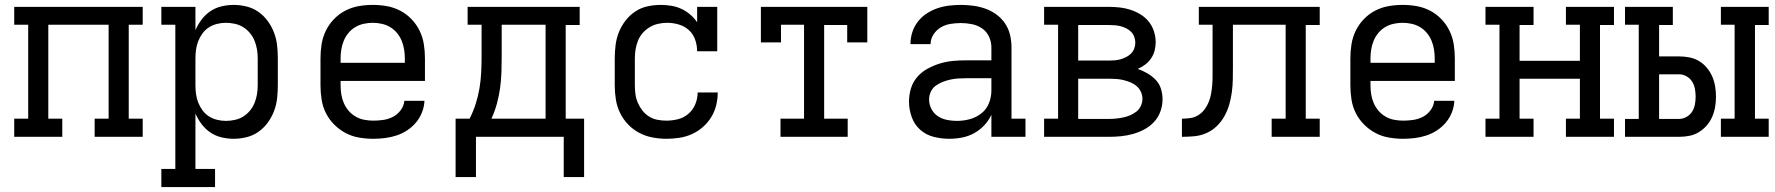

<svg xmlns="http://www.w3.org/2000/svg" viewBox="-20 -558 7240 783"><path d="M38 0V-74H95V-457H38V-530H562V-457H505V-74H562V0H366V-74H423V-457H177V-74H234V0Z M638 205V131H695V-457H638V-530H777V-435Q787 -458 802 -478Q817 -498 837.5 -512Q858 -526 883 -532Q908 -538 933 -538Q959 -538 985.5 -531.5Q1012 -525 1034 -509.5Q1056 -494 1072 -472Q1088 -450 1097.5 -425Q1107 -400 1110 -373.5Q1113 -347 1113 -320V-210Q1113 -183 1110 -156.5Q1107 -130 1097.5 -105Q1088 -80 1072 -58Q1056 -36 1034 -20.5Q1012 -5 985.5 1.5Q959 8 933 8Q908 8 883 2Q858 -4 837.5 -18Q817 -32 802 -52Q787 -72 777 -95V131H857V205ZM901 -65Q919 -65 937.5 -69Q956 -73 971.5 -82.5Q987 -92 999 -106.5Q1011 -121 1018 -138Q1025 -155 1028 -173.5Q1031 -192 1031 -210V-320Q1031 -338 1028 -356.5Q1025 -375 1018 -392Q1011 -409 999 -423.5Q987 -438 971.5 -447.5Q956 -457 937.5 -461Q919 -465 901 -465Q883 -465 865 -460.5Q847 -456 832 -446.5Q817 -437 806 -422Q795 -407 788.5 -390.5Q782 -374 779.5 -356Q777 -338 777 -320V-210Q777 -192 779.5 -174Q782 -156 788.5 -139.5Q795 -123 806 -108Q817 -93 832 -83.5Q847 -74 865 -69.5Q883 -65 901 -65Z M1502 8Q1473 8 1444 3Q1415 -2 1389.5 -15.5Q1364 -29 1343 -50Q1322 -71 1309 -97Q1296 -123 1291.5 -152Q1287 -181 1287 -210V-320Q1287 -349 1291.5 -377.5Q1296 -406 1308.5 -432Q1321 -458 1341.5 -479.5Q1362 -501 1388 -514.5Q1414 -528 1442.5 -533Q1471 -538 1500 -538Q1529 -538 1557.5 -533Q1586 -528 1612 -514.5Q1638 -501 1658.5 -479.5Q1679 -458 1691.5 -432Q1704 -406 1708.5 -377.5Q1713 -349 1713 -320V-228H1369V-210Q1369 -191 1372 -172.5Q1375 -154 1382.5 -137Q1390 -120 1402 -106Q1414 -92 1430.5 -82.5Q1447 -73 1465.5 -69.5Q1484 -66 1502 -66Q1523 -66 1543.5 -69Q1564 -72 1582.5 -81.5Q1601 -91 1614 -108.5Q1627 -126 1629 -147H1711Q1710 -123 1701 -100Q1692 -77 1676.5 -58.5Q1661 -40 1640.5 -26.5Q1620 -13 1597 -5.5Q1574 2 1550 5Q1526 8 1502 8ZM1631 -302V-320Q1631 -338 1628 -356.5Q1625 -375 1618 -392Q1611 -409 1599 -423.5Q1587 -438 1571 -447.5Q1555 -457 1536.5 -461Q1518 -465 1500 -465Q1482 -465 1463.5 -461Q1445 -457 1429 -447.5Q1413 -438 1401 -423.5Q1389 -409 1382 -392Q1375 -375 1372 -356.5Q1369 -338 1369 -320V-302Z M1838 164V-74H1895Q1910 -103 1920 -134.5Q1930 -166 1935.5 -199Q1941 -232 1942.5 -265Q1944 -298 1944 -331V-457H1887V-530H2344V-456H2287V-74H2362V164H2279V0H1921V164ZM2205 -74V-457H2026V-331Q2026 -298 2025 -265Q2024 -232 2019.5 -199.5Q2015 -167 2006.5 -135.5Q1998 -104 1984 -74Z M2698 8Q2669 8 2640.5 2.5Q2612 -3 2586.5 -16.5Q2561 -30 2541 -51Q2521 -72 2508.5 -98Q2496 -124 2491.5 -152.5Q2487 -181 2487 -210V-320Q2487 -347 2490.5 -374.5Q2494 -402 2504 -427Q2514 -452 2531 -474Q2548 -496 2570.5 -511Q2593 -526 2620 -532Q2647 -538 2675 -538Q2696 -538 2717.5 -534.5Q2739 -531 2758.5 -522Q2778 -513 2794.5 -499Q2811 -485 2823 -467V-530H2905V-349H2823Q2823 -373 2815 -396Q2807 -419 2789.5 -435Q2772 -451 2748.5 -458Q2725 -465 2701 -465Q2683 -465 2664.5 -461Q2646 -457 2630 -447.5Q2614 -438 2601.5 -424Q2589 -410 2582 -392.5Q2575 -375 2572 -357Q2569 -339 2569 -320V-210Q2569 -192 2571.5 -173.5Q2574 -155 2581.5 -138Q2589 -121 2600.5 -106.5Q2612 -92 2627.5 -82.5Q2643 -73 2661 -69.5Q2679 -66 2698 -66Q2722 -66 2745.5 -72Q2769 -78 2787.5 -94Q2806 -110 2815.5 -133Q2825 -156 2825 -181Q2825 -181 2825 -181Q2825 -181 2825 -181H2907Q2907 -181 2907 -181Q2907 -181 2907 -181Q2907 -154 2900.5 -128Q2894 -102 2880 -79.5Q2866 -57 2846 -39.5Q2826 -22 2801.5 -11Q2777 0 2750.5 4Q2724 8 2698 8Z M3163 0V-74H3259V-457H3165V-385H3083V-530H3517V-385H3435V-456H3341V-74H3437V0Z M3851 8Q3819 8 3787.5 0Q3756 -8 3732.5 -29Q3709 -50 3698 -81Q3687 -112 3687 -143Q3687 -171 3695 -197.5Q3703 -224 3721 -244.5Q3739 -265 3763 -278Q3787 -291 3813 -299Q3839 -307 3866 -309.5Q3893 -312 3921 -312H4023V-365Q4023 -388 4013 -409Q4003 -430 3984.5 -442.5Q3966 -455 3943.5 -459.5Q3921 -464 3899 -464Q3877 -464 3856 -460.5Q3835 -457 3817 -446.5Q3799 -436 3787 -417.5Q3775 -399 3775 -378Q3775 -378 3775 -378Q3775 -378 3775 -378H3693Q3693 -378 3693 -378.5Q3693 -379 3693 -379Q3693 -403 3700.5 -426.5Q3708 -450 3723 -469.5Q3738 -489 3758.5 -502.5Q3779 -516 3802 -524Q3825 -532 3849.5 -535Q3874 -538 3899 -538Q3924 -538 3949.5 -534.5Q3975 -531 3999 -522.5Q4023 -514 4044 -498.5Q4065 -483 4079 -462Q4093 -441 4099 -416Q4105 -391 4105 -365V-74H4162V0H4023V-90Q4012 -66 3993.5 -46.5Q3975 -27 3952 -14.5Q3929 -2 3903 3Q3877 8 3851 8ZM3882 -65Q3909 -65 3935 -72Q3961 -79 3982 -95.5Q4003 -112 4013 -137Q4023 -162 4023 -189V-239H3921Q3904 -239 3888 -238Q3872 -237 3856 -233.5Q3840 -230 3824.5 -224Q3809 -218 3796 -208.5Q3783 -199 3776 -184Q3769 -169 3769 -152Q3769 -132 3778.5 -113.5Q3788 -95 3805 -84Q3822 -73 3842 -69Q3862 -65 3882 -65Z M4238 0V-74H4295V-457H4238V-530H4502Q4525 -530 4547 -527.5Q4569 -525 4590.5 -518Q4612 -511 4631.5 -499Q4651 -487 4665 -469.5Q4679 -452 4686 -430Q4693 -408 4693 -386Q4693 -368 4688.5 -351Q4684 -334 4674 -319.5Q4664 -305 4650 -294.5Q4636 -284 4620 -277Q4640 -270 4659 -259Q4678 -248 4693 -232.5Q4708 -217 4714.5 -196Q4721 -175 4721 -153Q4721 -128 4712.5 -104Q4704 -80 4687 -61.5Q4670 -43 4648 -31Q4626 -19 4601.5 -12Q4577 -5 4552 -2.5Q4527 0 4502 0ZM4502 -311Q4514 -311 4526.5 -312Q4539 -313 4550.5 -316.5Q4562 -320 4573 -325.5Q4584 -331 4592.5 -339.5Q4601 -348 4605.5 -360Q4610 -372 4610 -384Q4610 -396 4605.5 -408Q4601 -420 4592.5 -428.5Q4584 -437 4573 -442.5Q4562 -448 4550.5 -451Q4539 -454 4526.5 -455Q4514 -456 4502 -456H4377V-311ZM4377 -73H4502Q4517 -73 4531.5 -74.5Q4546 -76 4560.5 -79Q4575 -82 4589 -88Q4603 -94 4614.5 -103Q4626 -112 4632.5 -126Q4639 -140 4639 -155Q4639 -155 4639 -155Q4639 -155 4639 -155Q4639 -170 4632.5 -184Q4626 -198 4614.5 -207.5Q4603 -217 4589.5 -222.5Q4576 -228 4561.5 -231.5Q4547 -235 4532 -236Q4517 -237 4502 -237H4377Z M4800 0V-74Q4817 -74 4834.5 -76.5Q4852 -79 4867 -88.5Q4882 -98 4892.5 -112Q4903 -126 4909.5 -142.5Q4916 -159 4919 -176Q4922 -193 4923.5 -210.5Q4925 -228 4925 -245Q4925 -262 4925 -280V-281Q4925 -281 4925 -281.5Q4925 -282 4925 -282V-283Q4925 -283 4925 -283Q4925 -283 4925 -283V-457H4869V-530H5362V-456H5305V-74H5362V0H5166V-74H5223V-457H5008V-283Q5008 -258 5007.5 -232.5Q5007 -207 5003.5 -181.5Q5000 -156 4993 -131.5Q4986 -107 4973.5 -84.5Q4961 -62 4942.5 -44Q4924 -26 4900.5 -15.5Q4877 -5 4851.5 -2.5Q4826 0 4800 0Z M5702 8Q5673 8 5644 3Q5615 -2 5589.5 -15.5Q5564 -29 5543 -50Q5522 -71 5509 -97Q5496 -123 5491.5 -152Q5487 -181 5487 -210V-320Q5487 -349 5491.5 -377.5Q5496 -406 5508.5 -432Q5521 -458 5541.5 -479.5Q5562 -501 5588 -514.5Q5614 -528 5642.5 -533Q5671 -538 5700 -538Q5729 -538 5757.5 -533Q5786 -528 5812 -514.5Q5838 -501 5858.5 -479.5Q5879 -458 5891.5 -432Q5904 -406 5908.5 -377.5Q5913 -349 5913 -320V-228H5569V-210Q5569 -191 5572 -172.5Q5575 -154 5582.5 -137Q5590 -120 5602 -106Q5614 -92 5630.5 -82.5Q5647 -73 5665.5 -69.5Q5684 -66 5702 -66Q5723 -66 5743.5 -69Q5764 -72 5782.5 -81.5Q5801 -91 5814 -108.5Q5827 -126 5829 -147H5911Q5910 -123 5901 -100Q5892 -77 5876.5 -58.5Q5861 -40 5840.5 -26.5Q5820 -13 5797 -5.5Q5774 2 5750 5Q5726 8 5702 8ZM5831 -302V-320Q5831 -338 5828 -356.5Q5825 -375 5818 -392Q5811 -409 5799 -423.5Q5787 -438 5771 -447.5Q5755 -457 5736.5 -461Q5718 -465 5700 -465Q5682 -465 5663.5 -461Q5645 -457 5629 -447.5Q5613 -438 5601 -423.5Q5589 -409 5582 -392Q5575 -375 5572 -356.5Q5569 -338 5569 -320V-302Z M6038 0V-74H6095V-457H6038V-530H6234V-456H6177V-310H6423V-457H6366V-530H6562V-456H6505V-74H6562V0H6366V-74H6423V-237H6177V-74H6234V0Z M6998 0V-74H7054V-457H6998V-530H7193V-456H7137V-74H7193V0ZM6607 0V-73H6663V-457H6607V-530H6802V-456H6746V-328H6827Q6848 -328 6869 -324Q6890 -320 6908 -309.5Q6926 -299 6940 -282.5Q6954 -266 6962.5 -246.5Q6971 -227 6974.5 -206Q6978 -185 6978 -164Q6978 -143 6974.5 -122Q6971 -101 6962.5 -81.5Q6954 -62 6940 -46Q6926 -30 6908 -19Q6890 -8 6869 -4Q6848 0 6827 0ZM6746 -73H6827Q6843 -73 6857.5 -81Q6872 -89 6880.5 -102.5Q6889 -116 6892 -132Q6895 -148 6895 -164Q6895 -180 6892 -196Q6889 -212 6880.5 -225.5Q6872 -239 6857.5 -247Q6843 -255 6827 -255H6746Z"/></svg>

Font: Iosevka Slab Extended
Style: Regular
Weight: 400
Width: 7
Monospace: yes
Designer: Belleve Invis
Foundry: Belleve Invis
Version: Version 11.1.1; ttfautohint (v1.8.3)